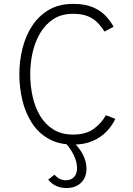

<svg xmlns="http://www.w3.org/2000/svg" viewBox="-20 -732 682 988"><path d="M356.5 12Q282 12 229 -18.5Q176 -49 143 -101Q110 -153 94.8 -217.5Q79.5 -282 79.5 -350Q79.5 -418.5 95.8 -483.2Q112 -548 145.8 -599.5Q179.5 -651 231.8 -681.5Q284 -712 356 -712Q417 -712 457.2 -695Q497.5 -678 523 -651Q548.5 -624 564.5 -594.5L518 -569.5Q503 -593.5 483 -614.5Q463 -635.5 432.5 -648.2Q402 -661 356 -661Q298 -661 256.2 -634.5Q214.5 -608 187.8 -563.5Q161 -519 148.2 -463.5Q135.5 -408 135.5 -350Q135.5 -291.5 147.8 -235.8Q160 -180 186.5 -135.8Q213 -91.5 255 -65.5Q297 -39.5 356.5 -39.5Q423 -39.5 463.2 -69.5Q503.5 -99.5 524.5 -139L573.5 -120.5Q557.5 -86 528.8 -55.8Q500 -25.5 457.5 -6.8Q415 12 356.5 12ZM322 235.5Q262.5 235.5 228 192L260.5 167Q285 195.5 318.5 195.5Q345.5 195.5 361 179Q376.5 162.5 376.5 133Q376.5 99 357 61Q337.5 23 303.5 -10H348Q425 60 425 136Q425 181.5 397 208.5Q369 235.5 322 235.5Z"/></svg>

Font: Overpass ExtraLight
Style: Regular
Weight: 250
Designer: Delve Withrington, Dave Bailey, Thomas Jockin
Foundry: Delve Fonts LLC
Version: Version 4.000